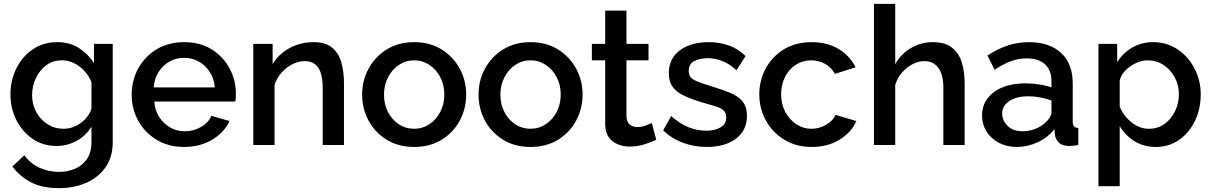

<svg xmlns="http://www.w3.org/2000/svg" viewBox="-20 -750 6263 993"><path d="M273 5Q202 5 148.5 -32Q95 -69 64.5 -129.5Q34 -190 34 -261Q34 -335 65 -397Q96 -459 150.5 -495.5Q205 -532 277 -532Q340 -532 387.5 -502Q435 -472 466 -424V-523H563V-15Q563 61 526.5 114Q490 167 427 195Q364 223 285 223Q198 223 140.5 193Q83 163 44 111L106 53Q136 95 183.5 117Q231 139 285 139Q330 139 368.5 122.5Q407 106 430 72Q453 38 453 -15V-95Q425 -48 376 -21.5Q327 5 273 5ZM309 -84Q342 -84 372 -98.5Q402 -113 423.5 -137Q445 -161 453 -188V-325Q433 -375 390.5 -406.5Q348 -438 301 -438Q253 -438 218.5 -412Q184 -386 165 -344.5Q146 -303 146 -258Q146 -210 167.5 -170.5Q189 -131 226 -107.5Q263 -84 309 -84Z M932 10Q851 10 790 -27Q729 -64 695 -125.5Q661 -187 661 -260Q661 -334 695 -396Q729 -458 790 -495Q851 -532 933 -532Q1015 -532 1075 -494.5Q1135 -457 1167.5 -396Q1200 -335 1200 -265Q1200 -240 1197 -225H778Q781 -179 803.5 -144.5Q826 -110 860.5 -90.5Q895 -71 936 -71Q980 -71 1019 -93Q1058 -115 1073 -151L1167 -124Q1140 -65 1077.5 -27.5Q1015 10 932 10ZM775 -298H1091Q1087 -343 1065 -377.5Q1043 -412 1008.5 -431.5Q974 -451 932 -451Q891 -451 856.5 -431.5Q822 -412 800 -377.5Q778 -343 775 -298Z M1759 0H1649V-293Q1649 -367 1625.5 -400.5Q1602 -434 1556 -434Q1524 -434 1492.5 -418Q1461 -402 1436 -374Q1411 -346 1400 -311V0H1290V-523H1390V-418Q1420 -470 1477 -501Q1534 -532 1603 -532Q1665 -532 1699 -502.5Q1733 -473 1746 -425Q1759 -377 1759 -319Z M2122 10Q2040 10 1979.5 -27.5Q1919 -65 1886 -126.5Q1853 -188 1853 -261Q1853 -334 1886.5 -395.5Q1920 -457 1980.5 -494.5Q2041 -532 2122 -532Q2203 -532 2263.5 -494.5Q2324 -457 2357.5 -395.5Q2391 -334 2391 -261Q2391 -188 2358 -126.5Q2325 -65 2264.5 -27.5Q2204 10 2122 10ZM1966 -260Q1966 -210 1987 -170Q2008 -130 2043 -107Q2078 -84 2122 -84Q2165 -84 2200.5 -107.5Q2236 -131 2257 -171Q2278 -211 2278 -261Q2278 -311 2257 -351Q2236 -391 2200.5 -414.5Q2165 -438 2122 -438Q2079 -438 2043.5 -414.5Q2008 -391 1987 -350.5Q1966 -310 1966 -260Z M2724 10Q2642 10 2581.5 -27.5Q2521 -65 2488 -126.5Q2455 -188 2455 -261Q2455 -334 2488.5 -395.5Q2522 -457 2582.5 -494.5Q2643 -532 2724 -532Q2805 -532 2865.5 -494.5Q2926 -457 2959.5 -395.5Q2993 -334 2993 -261Q2993 -188 2960 -126.5Q2927 -65 2866.5 -27.5Q2806 10 2724 10ZM2568 -260Q2568 -210 2589 -170Q2610 -130 2645 -107Q2680 -84 2724 -84Q2767 -84 2802.5 -107.5Q2838 -131 2859 -171Q2880 -211 2880 -261Q2880 -311 2859 -351Q2838 -391 2802.5 -414.5Q2767 -438 2724 -438Q2681 -438 2645.5 -414.5Q2610 -391 2589 -350.5Q2568 -310 2568 -260Z M3374 -27Q3353 -17 3316 -4.5Q3279 8 3237 8Q3185 8 3147.5 -20Q3110 -48 3110 -111V-438H3041V-523H3110V-695H3220V-523H3334V-438H3220V-146Q3222 -118 3237.5 -105.5Q3253 -93 3276 -93Q3299 -93 3320 -101Q3341 -109 3351 -114Z M3636 10Q3570 10 3511 -12Q3452 -34 3410 -76L3451 -150Q3496 -110 3541 -92Q3586 -74 3632 -74Q3678 -74 3707 -91.5Q3736 -109 3736 -143Q3736 -167 3721 -180Q3706 -193 3677.5 -201Q3649 -209 3609 -221Q3553 -238 3515 -256.5Q3477 -275 3458 -302Q3439 -329 3439 -371Q3439 -447 3496 -489.5Q3553 -532 3645 -532Q3702 -532 3750.5 -514.5Q3799 -497 3836 -460L3789 -387Q3721 -449 3639 -449Q3603 -449 3572.5 -435Q3542 -421 3542 -383Q3542 -351 3569 -337Q3596 -323 3649 -307Q3709 -289 3752.5 -271.5Q3796 -254 3819.5 -226.5Q3843 -199 3843 -151Q3843 -75 3786 -32.5Q3729 10 3636 10Z M4178 10Q4097 10 4036 -27.5Q3975 -65 3941 -127Q3907 -189 3907 -262Q3907 -335 3940.5 -396.5Q3974 -458 4034.5 -495Q4095 -532 4178 -532Q4259 -532 4317.5 -496.5Q4376 -461 4405 -402L4298 -368Q4280 -401 4247.5 -419.5Q4215 -438 4176 -438Q4132 -438 4096.5 -415.5Q4061 -393 4040.5 -353Q4020 -313 4020 -262Q4020 -211 4041.5 -171Q4063 -131 4098.5 -107.5Q4134 -84 4177 -84Q4217 -84 4253 -105Q4289 -126 4301 -156L4409 -124Q4383 -65 4322 -27.5Q4261 10 4178 10Z M4969 0H4859V-293Q4859 -364 4833 -399Q4807 -434 4760 -434Q4730 -434 4699.5 -418Q4669 -402 4645 -374.5Q4621 -347 4610 -311V0H4500V-730H4610V-418Q4640 -472 4692 -502Q4744 -532 4804 -532Q4869 -532 4905 -502.5Q4941 -473 4955 -424.5Q4969 -376 4969 -319Z M5059 -153Q5059 -203 5087 -240.5Q5115 -278 5165.5 -298.5Q5216 -319 5282 -319Q5317 -319 5353.5 -313.5Q5390 -308 5418 -298V-331Q5418 -386 5385 -417Q5352 -448 5290 -448Q5247 -448 5207 -433Q5167 -418 5124 -389L5087 -463Q5139 -497 5191.5 -514.5Q5244 -532 5302 -532Q5407 -532 5467.5 -476.5Q5528 -421 5528 -319V-124Q5528 -105 5534.5 -97Q5541 -89 5557 -88V0Q5542 3 5530 4Q5518 5 5510 5Q5474 5 5456.5 -12.5Q5439 -30 5436 -52L5433 -82Q5399 -38 5346 -14Q5293 10 5239 10Q5187 10 5146 -11.5Q5105 -33 5082 -70Q5059 -107 5059 -153ZM5392 -121Q5418 -147 5418 -170V-230Q5359 -252 5298 -252Q5238 -252 5200.5 -227.5Q5163 -203 5163 -162Q5163 -128 5190.5 -99.5Q5218 -71 5270 -71Q5305 -71 5338 -85Q5371 -99 5392 -121Z M5958 10Q5895 10 5847 -20Q5799 -50 5771 -98V213H5661V-523H5758V-429Q5788 -476 5836 -504Q5884 -532 5943 -532Q6015 -532 6070.5 -494.5Q6126 -457 6158 -395.5Q6190 -334 6190 -262Q6190 -186 6160 -124.5Q6130 -63 6078 -26.5Q6026 10 5958 10ZM5922 -84Q5969 -84 6003.5 -109.5Q6038 -135 6057.5 -175.5Q6077 -216 6077 -262Q6077 -310 6055.5 -350Q6034 -390 5997.5 -414Q5961 -438 5914 -438Q5886 -438 5855.5 -424Q5825 -410 5802 -387Q5779 -364 5771 -335V-198Q5791 -150 5832.5 -117Q5874 -84 5922 -84Z"/></svg>

Font: Raleway SemiBold
Style: Regular
Weight: 600
Designer: Matt McInerney, Pablo Impallari, Rodrigo Fuenzalida
Foundry: Matt McInerney, Pablo Impallari, Rodrigo Fuenzalida
Version: Version 4.026